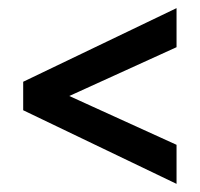

<svg xmlns="http://www.w3.org/2000/svg" viewBox="-20 -533 492 472"><path d="M414 -81 37 -262V-332L414 -513V-417L91 -270V-324L414 -177Z"/></svg>

Font: Rokkitt SemiBold
Style: Bold
Weight: 700
Version: Version 3.103